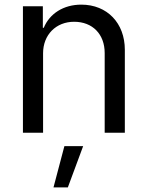

<svg xmlns="http://www.w3.org/2000/svg" viewBox="-20 -573 638 829"><path d="M166 -343C166 -423 222 -479 300 -479C380 -479 432 -425 432 -344V0H519V-358C519 -473 443 -553 331 -553C254 -553 194 -514 169 -453H165V-546H79V0H166ZM211 236H273L339 58H258Z"/></svg>

Font: Wafeq
Style: Regular
Weight: 400
Designer: Rasmus Andersson & Azza Alameddine
Foundry: Google & TypeTogether
Version: Version 3.000;FEAKit 1.0